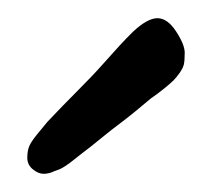

<svg xmlns="http://www.w3.org/2000/svg" viewBox="-20 -854 233 211"><path d="M32 -720Q49 -738 65.5 -754.5Q82 -771 93.5 -784Q105 -797 111.5 -804Q118 -811 126 -819Q142 -834 153 -834Q164 -834 173.5 -819.5Q183 -805 183 -796Q183 -787 182 -783Q181 -779 177.5 -774Q174 -769 170.5 -765.5Q167 -762 159.5 -756Q152 -750 146 -746Q126 -729 114 -720Q102 -711 93.5 -704Q85 -697 80.5 -693.5Q76 -690 69.5 -685Q63 -680 60 -677.5Q57 -675 52.5 -672Q48 -669 45.5 -668Q43 -667 40 -666Q34 -663 28 -663Q22 -663 16 -668Q10 -673 10 -680.5Q10 -688 12 -693Q14 -698 20.5 -706Q27 -714 32 -720Z"/></svg>

Font: Kalam Light
Style: Regular
Weight: 300
Version: Version 2.001;PS 1.0;hotconv 1.0.79;makeotf.lib2.5.61930; tt